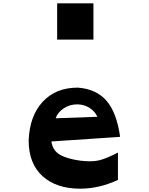

<svg xmlns="http://www.w3.org/2000/svg" viewBox="-20 -1116 898 1159"><path d="M325 -877V-1096H544V-877ZM705 -290 290 -262Q298 -208 341 -182.5Q384 -157 466 -146Q531 -138 575 -147.5Q619 -157 692 -195V-30Q578 23 464 23Q320 23 236.5 -53Q153 -129 153 -268V-269Q159 -417 238 -502Q317 -587 449 -587H451Q563 -578 624 -506.5Q685 -435 705 -290ZM316 -402 568 -411Q553 -444 521 -464.5Q489 -485 449 -486Q403 -487 365.5 -462.5Q328 -438 316 -402Z"/></svg>

Font: OpenDyslexic
Style: Bold
Weight: 800
Designer: Abbie Gonzalez
Version: Version 0.920;hotconv 1.0.109;makeotfexe 2.5.65596